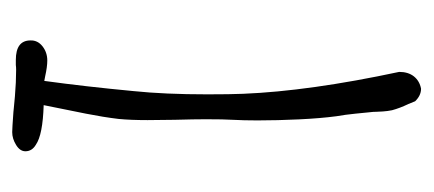

<svg xmlns="http://www.w3.org/2000/svg" viewBox="-217 -487 707 313"><g transform="rotate(-90 136.5 -330.5)"><path d="M194.3 -606.9Q184.1 -606.9 168.5 -610.4L161.1 -611.8Q151.9 -544.9 144.5 -466.3Q139.2 -415.5 139.2 -346.2Q139.2 -307.6 140.1 -287.6Q144.5 -179.7 175.8 -33.2Q175.8 -18.6 168.5 -9.3Q161.1 0 148.4 2.4Q137.2 2.4 127.9 -7.3L123.5 -18.1Q116.7 -32.2 113.3 -44.9Q111.8 -52.2 111.3 -59.8Q110.8 -67.4 110.8 -69.8Q110.8 -75.7 109.9 -82.5Q109.4 -87.9 107.7 -104.7Q106 -121.6 103.5 -135.7Q100.1 -161.1 98.4 -196.5Q96.7 -231.9 96.7 -264.2Q96.7 -287.1 97.7 -304.7Q98.6 -319.3 98.6 -348.6Q98.6 -366.7 97.7 -398.9L97.2 -443.4Q97.2 -471.2 99.1 -490.7Q102.1 -515.6 107.7 -543.9Q113.3 -572.3 114.7 -578.6Q120.1 -604.5 121.6 -612.8Q73.2 -614.3 57.1 -625.5Q46.4 -631.8 46.4 -642.6Q46.4 -651.4 56.6 -657.7Q66.9 -664.1 77.6 -664.1Q83.5 -664.1 110.8 -662.1Q109.9 -662.1 135.7 -659.7Q159.2 -657.7 179.2 -657.7Q183.6 -657.7 187 -658.2H195.3Q227.1 -658.2 227.1 -634.3Q227.5 -622.6 217.5 -614.7Q207.5 -606.9 194.3 -606.9Z"/></g></svg>

Font: Amatica SC
Style: Bold
Weight: 400
Designer: Vernon Adams, Ben Nathan
Foundry: newtypography
Version: Version 2.000